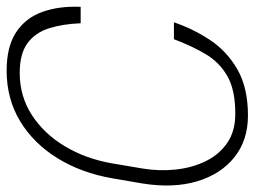

<svg xmlns="http://www.w3.org/2000/svg" viewBox="-120 -647 772 582"><g transform="rotate(90 266.0 -356.0)"><path d="M-4.3 -214.5H45.5Q47.6 -160.5 60.7 -118.8Q73.9 -77.1 105.8 -53.4Q137.8 -29.8 196 -29.8Q267 -29.8 323.7 -66.6Q380.3 -103.3 418.3 -166.5Q456.3 -229.8 470.2 -309.7L485.8 -402Q494.3 -453.8 488.8 -503.7Q483.3 -553.6 463.2 -594.3Q443.2 -634.9 407.7 -659.1Q372.2 -683.2 321 -683.2Q248.9 -683.6 206.5 -659.6Q164.1 -635.7 139.2 -593.6Q114.3 -551.5 93.8 -497.2H42.6Q62.5 -555.8 96.4 -606.9Q130.3 -658 185.7 -689.8Q241.1 -721.6 325.3 -721.6Q399.9 -721.6 451.3 -680.8Q502.8 -639.9 524.5 -567.8Q546.2 -495.7 531.2 -402L515.6 -311.1Q499.3 -216.6 454.5 -144.2Q409.8 -71.7 342.2 -30.9Q274.5 9.9 188.9 9.9Q116.8 9.9 73.2 -18.6Q29.5 -47.2 11.2 -98Q-7.1 -148.8 -4.3 -214.5Z"/></g></svg>

Font: Inter UI Thin
Style: Italic
Weight: 100
Italic angle: -9.39999°
Designer: Rasmus Andersson
Foundry: rsms
Version: 3.2;8d6f07862